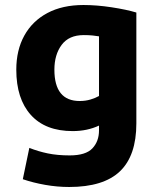

<svg xmlns="http://www.w3.org/2000/svg" viewBox="-20 -558 634 766"><path d="M256 188Q208 188 160 179.5Q112 171 71 157L97 32Q132 46 170.5 54Q209 62 258 62Q322 62 348.5 34Q375 6 375 -38V-57Q328 -35 270 -35Q161 -35 103 -99.5Q45 -164 45 -280Q45 -358 77 -416Q109 -474 169 -506Q229 -538 313 -538Q366 -538 425 -529Q484 -520 524 -508V-66Q524 63 458.5 125.5Q393 188 256 188ZM298 -155Q321 -155 341 -161Q361 -167 375 -175V-413Q364 -415 349 -416.5Q334 -418 314 -418Q255 -418 226 -379Q197 -340 197 -280Q197 -155 298 -155Z"/></svg>

Font: Ubuntu Sans ExtraBold
Style: Regular
Weight: 800
Designer: Dalton Maag Ltd
Foundry: Dalton Maag Ltd
Version: Version 1.006; ttfautohint (v1.8.4.7-5d5b)